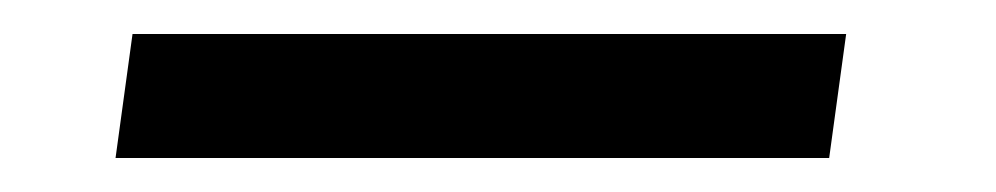

<svg xmlns="http://www.w3.org/2000/svg" viewBox="-20 -93 586 113"><path d="M58 -73 48 0H468L478 -73Z"/></svg>

Font: Cantarell
Style: Oblique
Weight: 400
Italic angle: -8°
Designer: Dave Crossland
Version: Version 0.024